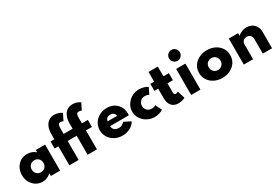

<svg xmlns="http://www.w3.org/2000/svg" viewBox="77 -2065 4734 3271"><g transform="rotate(-30 2444.5 -429.5)"><path d="M296.5 16Q390 16 463 -53V0H645.5V-512H463V-465Q432.5 -494.5 389 -511.2Q345.5 -528 296.5 -528Q222.5 -528 165.2 -492.2Q108 -456.5 75.5 -395Q43 -333.5 43 -257Q43 -178 77 -116.2Q111 -54.5 168.5 -19.2Q226 16 296.5 16ZM351.5 -138.5Q301.5 -138.5 268.5 -171.8Q235.5 -205 235.5 -256Q235.5 -306.5 268.5 -340Q301.5 -373.5 351.5 -373.5Q402 -373.5 434.2 -340.2Q466.5 -307 466.5 -256Q466.5 -205 434.2 -171.8Q402 -138.5 351.5 -138.5Z M827 0H1009.5V-373.5H1187V0H1369.5V-373.5H1486.5V-512H1369.5V-613.5Q1369.5 -666.5 1379.5 -690Q1389.5 -713.5 1423.5 -713.5Q1440.5 -713.5 1454 -709.5Q1467.5 -705.5 1476 -700.5L1539 -828Q1518.5 -844 1480.5 -859.5Q1442.5 -875 1391 -875Q1326.5 -875 1280.8 -842.5Q1235 -810 1211 -752.2Q1187 -694.5 1187 -619V-512H1009.5V-613.5Q1009.5 -666.5 1019.8 -690Q1030 -713.5 1063.5 -713.5Q1080.5 -713.5 1094.2 -709Q1108 -704.5 1116 -700L1179.5 -828.5Q1158 -844.5 1120 -859.8Q1082 -875 1031.5 -875Q966.5 -875 921 -842.5Q875.5 -810 851.2 -752.2Q827 -694.5 827 -619V-512H752.5V-373.5H827Z M1869.5 16Q1952 16 2019.2 -19.8Q2086.5 -55.5 2122.5 -118L1991.5 -183.5Q1964 -153.5 1938.8 -141Q1913.5 -128.5 1880 -128.5Q1825.5 -128.5 1793.8 -156.2Q1762 -184 1762 -231H2130.5Q2132 -247.5 2132.2 -253Q2132.5 -258.5 2132.5 -265Q2132.5 -343 2098.5 -402.2Q2064.5 -461.5 2004.2 -494.8Q1944 -528 1864 -528Q1782.5 -528 1716.8 -492Q1651 -456 1612.5 -394.5Q1574 -333 1574 -256.5Q1574 -179 1613 -117.2Q1652 -55.5 1718.8 -19.8Q1785.5 16 1869.5 16ZM1767.5 -323Q1770 -359 1794.5 -379.2Q1819 -399.5 1860 -399.5Q1941 -399.5 1953.5 -323Z M2500 16Q2550 16 2594.5 2Q2639 -12 2666.5 -32L2606 -155Q2593 -145.5 2572.8 -139.2Q2552.5 -133 2529 -133Q2471.5 -133 2437.2 -169.2Q2403 -205.5 2403 -256Q2403 -285 2416.8 -313.2Q2430.5 -341.5 2458.5 -360.2Q2486.5 -379 2528 -379Q2575.5 -379 2606 -357L2666.5 -480Q2640 -500.5 2594.2 -514.2Q2548.5 -528 2499 -528Q2437 -528 2384.5 -505.8Q2332 -483.5 2293 -445Q2254 -406.5 2232.2 -357.5Q2210.5 -308.5 2210.5 -255.5Q2210.5 -199.5 2233.5 -150.2Q2256.5 -101 2296.5 -63.5Q2336.5 -26 2389 -5Q2441.5 16 2500 16Z M2966.5 16Q3000.5 16 3036 7.5Q3071.5 -1 3100.5 -16.5L3055 -163Q3033.5 -147 3011.5 -147Q2973 -147 2973 -196V-373.5H3080V-512H2973V-704H2790.5V-512H2716V-373.5H2790.5V-182.5Q2790.5 -89 2837 -36.5Q2883.5 16 2966.5 16Z M3314.5 -620Q3358.5 -620 3389.8 -651.5Q3421 -683 3421 -727Q3421 -771 3389.8 -802.2Q3358.5 -833.5 3314.5 -833.5Q3270.5 -833.5 3239.2 -802.2Q3208 -771 3208 -727Q3208 -683 3239.2 -651.5Q3270.5 -620 3314.5 -620ZM3223.5 0H3406V-512H3223.5Z M3833.5 16Q3920 16 3989.5 -18.8Q4059 -53.5 4099.5 -114.8Q4140 -176 4140 -256Q4140 -336 4099.5 -397.2Q4059 -458.5 3989.5 -493.2Q3920 -528 3833.5 -528Q3747 -528 3677.5 -493.2Q3608 -458.5 3567.5 -397.2Q3527 -336 3527 -256Q3527 -176 3567.5 -114.8Q3608 -53.5 3677.5 -18.8Q3747 16 3833.5 16ZM3833.5 -139Q3785.5 -139 3751.8 -171.8Q3718 -204.5 3718 -256Q3718 -308 3751.8 -340.5Q3785.5 -373 3833.5 -373Q3881.5 -373 3915.2 -340.5Q3949 -308 3949 -256Q3949 -204.5 3915.2 -171.8Q3881.5 -139 3833.5 -139Z M4259 0H4441.5V-292Q4441.5 -333.5 4467.8 -359.8Q4494 -386 4538 -386Q4581.5 -386 4607 -359.2Q4632.5 -332.5 4632.5 -286.5V0H4815V-325.5Q4815 -384.5 4788.8 -430.2Q4762.5 -476 4716.8 -502Q4671 -528 4612.5 -528Q4563.5 -528 4518.8 -509.5Q4474 -491 4441.5 -460V-512H4259Z"/></g></svg>

Font: Spartan ExtraBold
Style: Regular
Weight: 800
Designer: Matt Bailey, Mirko Velimirovic
Foundry: Matt Bailey
Version: Version 1.003; ttfautohint (v1.8.3)